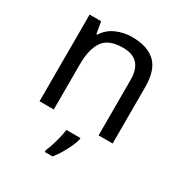

<svg xmlns="http://www.w3.org/2000/svg" viewBox="-178 -676 973 1028"><g transform="rotate(30 309.0 -162.5)"><path d="M343 -546Q439 -546 488 -499.5Q537 -453 537 -349V0H450V-343Q450 -472 330 -472Q241 -472 207 -422Q173 -372 173 -278V0H85V-536H156L169 -463H174Q200 -505 246 -525.5Q292 -546 343 -546ZM373 70Q369 88 356.5 115.5Q344 143 327.5 171Q311 199 293 221H245V209Q253 192 261.5 165.5Q270 139 277 110.5Q284 82 286 61H373Z"/></g></svg>

Font: Noto Sans Soyombo
Style: Regular
Weight: 400
Designer: Monotype Design Team
Foundry: Monotype Imaging Inc.
Version: Version 2.001; ttfautohint (v1.8.4.7-5d5b)